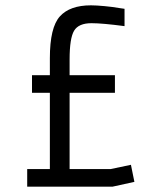

<svg xmlns="http://www.w3.org/2000/svg" viewBox="-20 -700 570 720"><path d="M447 -667V-602Q364 -613 323 -613Q275 -613 258 -585Q241 -557 241 -477V-418H411V-352H241V-66H395L471 -82L484 -18L402 0H82V-66H167V-352H100V-418H167V-482Q167 -597 204.5 -638.5Q242 -680 321 -680Q341 -680 372.5 -677Q404 -674 426 -670Z"/></svg>

Font: TypoPRO Titillium Text
Style: 400 wt
Weight: 400
Designer: Accademia di Belle Arti di Urbino and others
Foundry: Accademia di Belle Arti di Urbino and others.
Version: Version 25.000